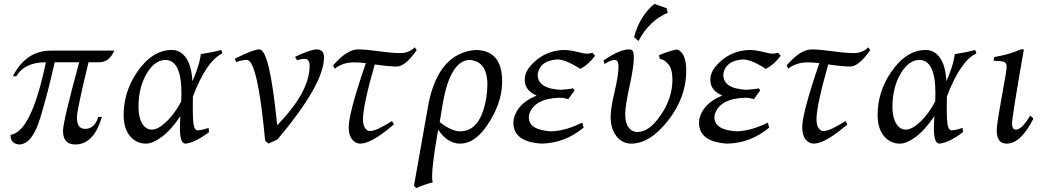

<svg xmlns="http://www.w3.org/2000/svg" viewBox="-20 -734 5379 991"><path d="M368.7 11.7Q305.2 11.7 305.2 -59.1Q305.2 -105.5 388.7 -412.6H262.2Q229 -262.2 188.2 -126.7Q147.5 8.8 80.6 11.7Q34.2 9.3 34.2 -38.1Q141.6 -51.3 216.8 -412.6Q106.4 -412.6 64.5 -340.3H46.4Q113.8 -472.7 242.7 -472.7H569.8Q544.4 -412.6 490.7 -412.6H437Q377 -166 377 -127.4Q377 -68.8 419.4 -68.8Q467.8 -68.8 487.8 -130.9H505.9Q464.4 11.7 368.7 11.7Z M764.2 -64.9Q796.9 -65.9 838.6 -105.5Q880.4 -145 915.5 -210.4L916.5 -253.4Q916.5 -424.8 832.5 -424.8Q773.9 -422.9 731.4 -344.2Q694.8 -275.4 694.8 -181.2Q694.8 -127.9 713.9 -96.4Q732.9 -64.9 764.2 -64.9ZM937.5 7.3Q908.7 7.3 908.7 -70.3Q908.7 -97.2 911.1 -134.3Q861.3 -61.5 814.5 -27.1Q767.6 7.3 733.4 7.3Q683.6 7.3 650.9 -31.7Q618.2 -70.8 618.2 -140.1Q618.2 -260.7 688 -362.3Q766.1 -476.1 867.2 -476.1Q911.6 -476.1 940.2 -435.5Q968.8 -395 973.1 -314.5Q1005.4 -387.7 1014.2 -439.5L1016.6 -454.6Q1074.7 -463.4 1122.1 -476.1L1127.9 -458.5Q1045.4 -419.4 975.6 -235.8L975.1 -179.7Q975.1 -106.9 980.5 -85.2Q985.8 -63.5 998.5 -61Q1027.3 -63 1056.6 -74.2L1059.1 -52.2Q986.8 2.4 937.5 7.3Z M1365.2 7.3 1348.6 -7.8Q1309.6 -424.8 1253.9 -424.8Q1227.5 -424.8 1198.7 -413.1L1192.4 -431.2Q1288.1 -479 1318.8 -479Q1372.1 -479 1410.6 -87.9Q1578.1 -258.8 1578.1 -394.5Q1578.1 -430.2 1552.2 -430.2Q1534.2 -430.2 1513.2 -422.9L1502.4 -440.4Q1582.5 -479 1615.7 -479Q1652.3 -479 1652.3 -437.5Q1652.3 -299.3 1412.1 -14.2Z M1839.4 7.3Q1814.9 7.3 1797.4 -14.4Q1779.8 -36.1 1779.8 -76.2Q1779.8 -150.9 1868.2 -408.2Q1832.5 -412.1 1807.1 -412.1Q1749.5 -412.1 1707 -379.4L1699.7 -396.5Q1770 -479 1829.1 -479Q1868.2 -479 1935.8 -469.5Q2003.4 -460 2047.4 -460Q2090.8 -460 2120.6 -489.7L2130.9 -475.1Q2071.3 -390.6 2027.8 -390.6Q1988.8 -390.6 1914.1 -401.4Q1853.5 -189 1853.5 -118.2Q1853.5 -87.4 1864.5 -72.5Q1875.5 -57.6 1889.6 -57.6Q1922.9 -57.6 2003.4 -109.4L2012.7 -91.8Q1897.9 7.3 1839.4 7.3Z M2355 -56.2Q2459.5 -56.2 2489.3 -224.6Q2495.6 -264.2 2495.6 -296.4Q2495.6 -421.4 2399.4 -424.8Q2305.7 -416.5 2267.1 -210.4L2249.5 -104Q2310.1 -56.2 2355 -56.2ZM2128.4 236.8 2116.7 225.1 2192.9 -205.1Q2247.1 -461.4 2435.5 -476.1Q2571.8 -474.1 2571.8 -314.9Q2571.8 -227.5 2527.3 -142.6Q2449.7 7.3 2354.5 7.3Q2290 7.3 2241.7 -64.5Q2210.4 110.8 2210.4 175.3Q2210.4 196.8 2213.4 207Q2170.4 218.3 2128.4 236.8Z M2774.9 7.3Q2629.9 -2 2629.9 -100.1L2630.9 -116.7Q2649.4 -200.7 2750 -240.7Q2688.5 -266.6 2688.5 -321.8L2689.5 -337.9Q2697.3 -382.8 2752.4 -427Q2807.6 -471.2 2884.8 -476.1Q2920.9 -476.1 2958.3 -466.6Q2995.6 -457 3009.3 -457Q3025.4 -458 3038.1 -461.4L3051.3 -446.3Q3019.5 -401.9 2975.1 -378.4Q2899.9 -427.2 2856 -427.2Q2768.1 -420.9 2755.9 -354.5L2755.4 -347.7Q2755.4 -275.9 2875.5 -270.5Q2922.9 -274.4 2938 -277.8L2945.8 -267.6L2913.1 -222.2Q2888.7 -229.5 2867.2 -229.5Q2736.3 -225.1 2710.9 -142.6Q2709.5 -135.3 2709.5 -128.4Q2709.5 -63 2823.7 -56.2Q2897 -57.6 2985.4 -101.1L2992.2 -75.2Q2894.5 5.4 2774.9 7.3Z M3237.8 7.3Q3191.9 7.3 3161.9 -31Q3131.8 -69.3 3131.8 -129.9Q3131.8 -175.8 3152.1 -260.5Q3172.4 -345.2 3172.4 -391.6Q3172.4 -424.8 3151.9 -424.8Q3132.8 -424.8 3100.6 -403.3L3094.7 -421.4Q3177.2 -479 3227.1 -479Q3241.7 -479 3246.6 -469.7Q3251.5 -460.4 3251.5 -437.5Q3251.5 -389.6 3229.2 -288.1Q3207 -186.5 3207 -144.5Q3207 -99.6 3224.4 -76.2Q3241.7 -52.7 3271 -52.7Q3331.1 -52.7 3390.9 -140.6Q3450.7 -228.5 3450.7 -321.8Q3450.7 -377 3430.2 -401.9Q3409.7 -426.8 3385.7 -430.2L3380.9 -449.2Q3434.6 -471.2 3474.1 -479Q3522 -463.4 3522 -367.7Q3522 -232.4 3428.7 -112.5Q3335.4 7.3 3237.8 7.3ZM3275.4 -522 3252.9 -542.5Q3281.2 -650.9 3357.4 -713.9L3420.4 -691.9L3426.3 -668Q3330.1 -626.5 3275.4 -522Z M3732.9 7.3Q3587.9 -2 3587.9 -100.1L3588.9 -116.7Q3607.4 -200.7 3708 -240.7Q3646.5 -266.6 3646.5 -321.8L3647.5 -337.9Q3655.3 -382.8 3710.4 -427Q3765.6 -471.2 3842.8 -476.1Q3878.9 -476.1 3916.3 -466.6Q3953.6 -457 3967.3 -457Q3983.4 -458 3996.1 -461.4L4009.3 -446.3Q3977.5 -401.9 3933.1 -378.4Q3857.9 -427.2 3814 -427.2Q3726.1 -420.9 3713.9 -354.5L3713.4 -347.7Q3713.4 -275.9 3833.5 -270.5Q3880.9 -274.4 3896 -277.8L3903.8 -267.6L3871.1 -222.2Q3846.7 -229.5 3825.2 -229.5Q3694.3 -225.1 3668.9 -142.6Q3667.5 -135.3 3667.5 -128.4Q3667.5 -63 3781.7 -56.2Q3855 -57.6 3943.4 -101.1L3950.2 -75.2Q3852.5 5.4 3732.9 7.3Z M4180.2 7.3Q4155.8 7.3 4138.2 -14.4Q4120.6 -36.1 4120.6 -76.2Q4120.6 -150.9 4209 -408.2Q4173.3 -412.1 4147.9 -412.1Q4090.3 -412.1 4047.9 -379.4L4040.5 -396.5Q4110.8 -479 4169.9 -479Q4209 -479 4276.6 -469.5Q4344.2 -460 4388.2 -460Q4431.6 -460 4461.4 -489.7L4471.7 -475.1Q4412.1 -390.6 4368.7 -390.6Q4329.6 -390.6 4254.9 -401.4Q4194.3 -189 4194.3 -118.2Q4194.3 -87.4 4205.3 -72.5Q4216.3 -57.6 4230.5 -57.6Q4263.7 -57.6 4344.2 -109.4L4353.5 -91.8Q4238.8 7.3 4180.2 7.3Z M4655.8 -64.9Q4688.5 -65.9 4730.2 -105.5Q4772 -145 4807.1 -210.4L4808.1 -253.4Q4808.1 -424.8 4724.1 -424.8Q4665.5 -422.9 4623 -344.2Q4586.4 -275.4 4586.4 -181.2Q4586.4 -127.9 4605.5 -96.4Q4624.5 -64.9 4655.8 -64.9ZM4829.1 7.3Q4800.3 7.3 4800.3 -70.3Q4800.3 -97.2 4802.7 -134.3Q4752.9 -61.5 4706.1 -27.1Q4659.2 7.3 4625 7.3Q4575.2 7.3 4542.5 -31.7Q4509.8 -70.8 4509.8 -140.1Q4509.8 -260.7 4579.6 -362.3Q4657.7 -476.1 4758.8 -476.1Q4803.2 -476.1 4831.8 -435.5Q4860.4 -395 4864.7 -314.5Q4897 -387.7 4905.8 -439.5L4908.2 -454.6Q4966.3 -463.4 5013.7 -476.1L5019.5 -458.5Q4937 -419.4 4867.2 -235.8L4866.7 -179.7Q4866.7 -106.9 4872.1 -85.2Q4877.4 -63.5 4890.1 -61Q4918.9 -63 4948.2 -74.2L4950.7 -52.2Q4878.4 2.4 4829.1 7.3Z M5175.8 7.3Q5124.5 7.3 5124.5 -61Q5124.5 -90.8 5150.1 -231Q5175.8 -371.1 5175.8 -388.7Q5175.8 -407.7 5164.3 -413.8Q5152.8 -419.9 5108.4 -419.9L5111.3 -439.5Q5187.5 -452.1 5249 -479H5264.6Q5203.6 -129.9 5203.6 -96.7Q5203.6 -64.9 5223.6 -64.9Q5254.4 -64.9 5297.4 -137.7L5314 -122.1Q5249 7.3 5175.8 7.3Z"/></svg>

Font: Kelvinch
Style: Italic
Weight: 400
Italic angle: -10°
Designer: Paul James Miller
Foundry: High-Logic / Made with FontCreator
Version: Version 3.40;July 22, 2017;FontCreator 11.0.0.2388 64-bit